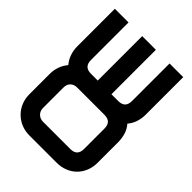

<svg xmlns="http://www.w3.org/2000/svg" viewBox="-102 -1045 1390 1390"><g transform="rotate(-45 593.0 -350.0)"><path d="M1136 0H751Q713 0 677 -11.5Q641 -23 612 -48Q583 -22 545.5 -11Q508 0 470 0H260Q214 0 175.5 -15.5Q137 -31 109 -59Q81 -87 65.5 -125.5Q50 -164 50 -210V-490Q50 -534 66 -572.5Q82 -611 110.5 -639.5Q139 -668 177.5 -684Q216 -700 260 -700H470Q508 -700 544 -687.5Q580 -675 609 -650Q639 -675 675.5 -687.5Q712 -700 751 -700H1136V-560H751Q681 -560 681 -490V-420H1136V-280H681V-210Q681 -140 751 -140H1136ZM540 -210V-490Q540 -522 521 -541Q502 -560 470 -560H260Q230 -560 210 -540Q190 -520 190 -490V-210Q190 -140 260 -140H470Q540 -140 540 -210Z"/></g></svg>

Font: CAT North
Style: Regular
Weight: 400
Designer: Peter Wiegel
Foundry: Peter Wiegel
Version: Version 1.000